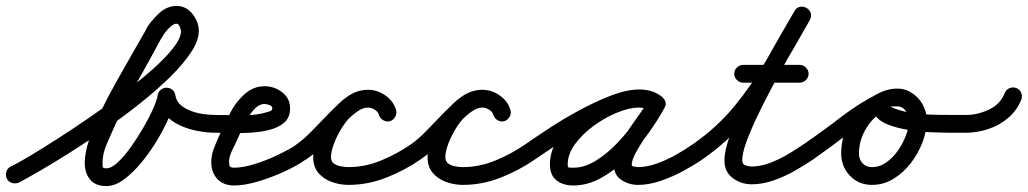

<svg xmlns="http://www.w3.org/2000/svg" viewBox="-37 -589 3469 648"><path d="M-14 14Q-19 2 -15.5 -9.5Q-12 -21 -1 -27Q21 -37 62 -61.5Q103 -86 156 -120Q209 -154 266.5 -193.5Q324 -233 379 -274.5Q434 -316 478 -355Q522 -394 548 -427.5Q574 -461 574 -484Q574 -487 570 -498Q566 -509 559 -509Q550 -509 539.5 -500Q529 -491 520.5 -479.5Q512 -468 509 -461Q509 -461 508.5 -461Q508 -461 508 -461Q508 -461 508 -461Q508 -461 508 -461Q469 -388 428 -315.5Q387 -243 352 -168Q340 -141 324.5 -106Q309 -71 309 -40Q309 -29 310 -25Q311 -21 322 -21Q339 -21 360.5 -41Q382 -61 404.5 -92.5Q427 -124 447 -158.5Q467 -193 480 -222.5Q493 -252 495 -267Q497 -280 506 -286.5Q515 -293 525 -293Q535 -293 544 -286.5Q553 -280 555 -267Q558 -247 573.5 -234Q589 -221 610.5 -213.5Q632 -206 653.5 -203.5Q675 -201 691 -201Q703 -201 712 -192Q721 -183 721 -171Q721 -159 712 -150Q703 -141 691 -141Q662 -141 630 -147Q598 -153 569 -166.5Q540 -180 520 -202.5Q500 -225 495 -259Q494 -272 503.5 -278Q513 -284 525 -284Q537 -284 547 -277.5Q557 -271 555 -259Q551 -234 535 -196.5Q519 -159 495 -118.5Q471 -78 441.5 -42Q412 -6 381.5 16.5Q351 39 322 39Q285 39 267 17Q249 -5 249 -40Q249 -73 264 -118Q279 -163 303.5 -213.5Q328 -264 356.5 -314.5Q385 -365 411 -410.5Q437 -456 456 -489Q456 -489 456 -489Q456 -489 456 -489Q456 -489 455.5 -489Q455 -489 455 -489Q470 -516 498 -542.5Q526 -569 559 -569Q591 -569 612.5 -542Q634 -515 634 -484Q634 -452 607.5 -412Q581 -372 536 -328Q491 -284 435 -239.5Q379 -195 319 -153.5Q259 -112 202 -76Q145 -40 99.5 -13.5Q54 13 27 27Q15 32 3.5 28.5Q-8 25 -14 14Z M691 -201Q732 -201 779.5 -200Q827 -199 866 -211Q871 -212 876.5 -214.5Q882 -217 882 -223Q882 -231 872.5 -234.5Q863 -238 856 -238Q836 -238 819 -218Q802 -198 794 -182Q784 -162 774.5 -141.5Q765 -121 756 -101Q749 -88 742.5 -72.5Q736 -57 736 -42Q736 -32 739 -27.5Q742 -23 753 -23Q783 -23 823 -35.5Q863 -48 901.5 -66.5Q940 -85 964 -101Q974 -109 986 -107Q998 -105 1005 -94Q1013 -84 1011 -72Q1009 -60 998 -53Q970 -32 926 -11.5Q882 9 835.5 23Q789 37 753 37Q717 37 696.5 15Q676 -7 676 -42Q676 -64 684 -85.5Q692 -107 701 -127Q711 -147 720.5 -167.5Q730 -188 740 -208Q756 -241 786.5 -269.5Q817 -298 856 -298Q889 -298 915.5 -277.5Q942 -257 942 -223Q942 -192 922 -175Q902 -158 871.5 -150.5Q841 -143 806.5 -141Q772 -139 741 -140Q710 -141 691 -141Q679 -141 670 -150Q661 -159 661 -171Q661 -183 670 -192Q679 -201 691 -201Z M956 -60Q949 -70 951.5 -82.5Q954 -95 964 -102Q990 -120 1019 -150.5Q1048 -181 1079 -212.5Q1110 -244 1142 -265Q1174 -286 1205 -286Q1236 -286 1263.5 -267Q1291 -248 1300 -217Q1303 -206 1297 -195Q1291 -184 1279 -180Q1268 -177 1257 -183Q1246 -189 1242 -201Q1239 -212 1227.5 -219Q1216 -226 1205 -226Q1188 -226 1169.5 -213Q1151 -200 1132.5 -181Q1114 -162 1098.5 -143.5Q1083 -125 1071 -114Q1054 -97 1036 -81.5Q1018 -66 998 -52Q988 -45 975.5 -47.5Q963 -50 956 -60ZM1279 -180Q1268 -177 1257 -183Q1246 -189 1242 -201Q1239 -212 1227.5 -219Q1216 -226 1205 -226Q1182 -226 1160 -208Q1138 -190 1120 -162.5Q1102 -135 1091 -106.5Q1080 -78 1080 -59Q1080 -44 1090 -37Q1100 -30 1114 -27.5Q1128 -25 1139 -25Q1195 -25 1249.5 -47.5Q1304 -70 1350 -102Q1360 -109 1372 -106.5Q1384 -104 1392 -94Q1399 -84 1396.5 -72Q1394 -60 1384 -52Q1331 -15 1268 10Q1205 35 1139 35Q1110 35 1082.5 25Q1055 15 1037.5 -5.5Q1020 -26 1020 -59Q1020 -91 1035 -130Q1050 -169 1076.5 -205Q1103 -241 1136 -263.5Q1169 -286 1205 -286Q1236 -286 1263.5 -267Q1291 -248 1300 -217Q1303 -206 1297 -195Q1291 -184 1279 -180Z M1342 -60Q1335 -70 1337.5 -82.5Q1340 -95 1350 -102Q1376 -120 1405 -150.5Q1434 -181 1465 -212.5Q1496 -244 1528 -265Q1560 -286 1591 -286Q1622 -286 1649.5 -267Q1677 -248 1686 -217Q1689 -206 1683 -195Q1677 -184 1665 -180Q1654 -177 1643 -183Q1632 -189 1628 -201Q1625 -212 1613.5 -219Q1602 -226 1591 -226Q1574 -226 1555.5 -213Q1537 -200 1518.5 -181Q1500 -162 1484.5 -143.5Q1469 -125 1457 -114Q1440 -97 1422 -81.5Q1404 -66 1384 -52Q1374 -45 1361.5 -47.5Q1349 -50 1342 -60ZM1665 -180Q1654 -177 1643 -183Q1632 -189 1628 -201Q1625 -212 1613.5 -219Q1602 -226 1591 -226Q1568 -226 1546 -208Q1524 -190 1506 -162.5Q1488 -135 1477 -106.5Q1466 -78 1466 -59Q1466 -44 1476 -37Q1486 -30 1500 -27.5Q1514 -25 1525 -25Q1581 -25 1635.5 -47.5Q1690 -70 1736 -102Q1746 -109 1758 -106.5Q1770 -104 1778 -94Q1785 -84 1782.5 -72Q1780 -60 1770 -52Q1717 -15 1654 10Q1591 35 1525 35Q1496 35 1468.5 25Q1441 15 1423.5 -5.5Q1406 -26 1406 -59Q1406 -91 1421 -130Q1436 -169 1462.5 -205Q1489 -241 1522 -263.5Q1555 -286 1591 -286Q1622 -286 1649.5 -267Q1677 -248 1686 -217Q1689 -206 1683 -195Q1677 -184 1665 -180Z M1736 -102Q1769 -125 1817 -156.5Q1865 -188 1919.5 -217.5Q1974 -247 2026.5 -267Q2079 -287 2121 -287Q2140 -287 2159 -282Q2178 -277 2193 -265Q2205 -257 2206 -245.5Q2207 -234 2201 -225Q2195 -216 2184 -212Q2173 -208 2161 -215Q2142 -226 2119 -226Q2088 -226 2047 -209.5Q2006 -193 1967.5 -165Q1929 -137 1904 -103Q1879 -69 1879 -34Q1879 -24 1883 -23.5Q1887 -23 1898 -23Q1936 -23 1974.5 -47Q2013 -71 2047.5 -107.5Q2082 -144 2109 -183Q2136 -222 2153 -252Q2160 -266 2172 -268Q2184 -270 2193 -264Q2203 -259 2208 -248Q2213 -237 2205 -224Q2196 -206 2178 -180.5Q2160 -155 2141 -126.5Q2122 -98 2108.5 -73Q2095 -48 2095 -32Q2095 -28 2104.5 -26.5Q2114 -25 2116 -25Q2146 -25 2179.5 -37Q2213 -49 2245 -67Q2277 -85 2301 -102Q2311 -109 2323 -106.5Q2335 -104 2343 -94Q2350 -84 2347.5 -72Q2345 -60 2335 -52Q2306 -32 2269 -12Q2232 8 2192.5 21.5Q2153 35 2116 35Q2086 35 2060.5 18.5Q2035 2 2035 -32Q2035 -59 2048 -87.5Q2061 -116 2080.5 -145Q2100 -174 2119.5 -201Q2139 -228 2153 -252Q2160 -266 2172 -268Q2184 -270 2193 -264Q2203 -259 2208 -248Q2213 -237 2205 -224Q2184 -185 2152 -140Q2120 -95 2079 -54.5Q2038 -14 1992 11.5Q1946 37 1898 37Q1863 37 1841 19.5Q1819 2 1819 -34Q1819 -72 1838.5 -108.5Q1858 -145 1890.5 -177Q1923 -209 1962.5 -233.5Q2002 -258 2043 -272Q2084 -286 2119 -286Q2158 -286 2191 -267Q2203 -260 2204 -248Q2205 -236 2199 -226Q2193 -217 2181.5 -212.5Q2170 -208 2159 -217Q2150 -222 2140 -224.5Q2130 -227 2121 -227Q2094 -227 2057.5 -214Q2021 -201 1980 -180Q1939 -159 1899 -135.5Q1859 -112 1825.5 -89.5Q1792 -67 1770 -52Q1760 -45 1748 -47.5Q1736 -50 1728 -60Q1721 -70 1723.5 -82Q1726 -94 1736 -102Z M2293 -60Q2286 -70 2288.5 -82Q2291 -94 2301 -102Q2383 -159 2442 -231Q2501 -303 2548.5 -384.5Q2596 -466 2644 -551Q2651 -564 2663 -566Q2675 -568 2685 -562Q2695 -557 2699 -545.5Q2703 -534 2696 -521Q2685 -501 2663.5 -464.5Q2642 -428 2616.5 -382.5Q2591 -337 2565 -288Q2539 -239 2517 -192.5Q2495 -146 2481.5 -108.5Q2468 -71 2468 -48Q2468 -35 2479 -31Q2490 -27 2500 -27Q2529 -27 2561 -39Q2593 -51 2622.5 -68.5Q2652 -86 2675 -102Q2685 -109 2697 -106.5Q2709 -104 2717 -94Q2724 -84 2721.5 -72Q2719 -60 2709 -52Q2681 -33 2646 -13Q2611 7 2573.5 20Q2536 33 2500 33Q2464 33 2436 12Q2408 -9 2408 -48Q2408 -81 2427 -133Q2446 -185 2475.5 -245Q2505 -305 2537.5 -364Q2570 -423 2598.5 -472.5Q2627 -522 2644 -551Q2651 -564 2663 -566Q2675 -568 2685 -562Q2695 -557 2699 -545.5Q2703 -534 2696 -521Q2646 -432 2595.5 -347Q2545 -262 2483 -187Q2421 -112 2335 -52Q2325 -45 2313 -47.5Q2301 -50 2293 -60ZM2441 -340Q2441 -352 2450 -361Q2459 -370 2471 -370Q2519 -370 2566.5 -370Q2614 -370 2662 -370Q2674 -370 2683 -361Q2692 -352 2692 -340Q2692 -328 2683 -319Q2674 -310 2662 -310Q2614 -310 2566.5 -310Q2519 -310 2471 -310Q2459 -310 2450 -319Q2441 -328 2441 -340Z M2667 -60Q2660 -70 2662.5 -82Q2665 -94 2675 -102Q2738 -145 2801.5 -194Q2865 -243 2933 -276Q2944 -282 2956 -278Q2968 -274 2973 -263Q2979 -251 2975 -239.5Q2971 -228 2960 -223Q2893 -190 2831.5 -142.5Q2770 -95 2709 -52Q2699 -45 2687 -47.5Q2675 -50 2667 -60ZM2974 -262Q2979 -251 2974.5 -239Q2970 -227 2959 -222Q2916 -202 2889 -160Q2862 -118 2862 -71Q2862 -51 2874 -38Q2886 -25 2906 -25Q2932 -25 2954.5 -41Q2977 -57 2994 -81.5Q3011 -106 3021 -133Q3031 -160 3031 -183Q3031 -199 3020 -214.5Q3009 -230 2991 -230Q2986 -230 2978.5 -230Q2971 -230 2970 -228Q2970 -228 2970 -228Q2970 -228 2970 -228Q2970 -228 2970 -228Q2970 -228 2970 -228Q2970 -228 2971.5 -227.5Q2973 -227 2982 -223Q3013 -211 3050.5 -206.5Q3088 -202 3126 -201.5Q3164 -201 3197 -201Q3204 -201 3210 -201Q3216 -201 3223 -201Q3235 -201 3244 -192Q3253 -183 3253 -171Q3253 -159 3244 -150Q3235 -141 3223 -141Q3209 -141 3178.5 -141Q3148 -141 3109.5 -142.5Q3071 -144 3032 -150Q2993 -156 2962.5 -167.5Q2932 -179 2917.5 -198.5Q2903 -218 2914 -248Q2914 -248 2914 -248Q2914 -248 2914 -248Q2914 -248 2914 -248Q2914 -248 2914 -248Q2922 -273 2945 -281.5Q2968 -290 2991 -290Q3019 -290 3042 -274.5Q3065 -259 3078 -234.5Q3091 -210 3091 -183Q3091 -147 3076.5 -109Q3062 -71 3037 -38.5Q3012 -6 2978.5 14.5Q2945 35 2906 35Q2861 35 2831.5 4Q2802 -27 2802 -71Q2802 -136 2838.5 -193Q2875 -250 2934 -277Q2945 -282 2956.5 -277.5Q2968 -273 2974 -262Z M3193 -171Q3193 -184 3202 -192.5Q3211 -201 3223 -201Q3262 -201 3300.5 -219Q3339 -237 3354 -275Q3359 -287 3370 -291.5Q3381 -296 3393 -292Q3405 -287 3409.5 -276Q3414 -265 3410 -253Q3395 -216 3365.5 -191Q3336 -166 3298.5 -153.5Q3261 -141 3223 -141Q3210 -141 3201.5 -150Q3193 -159 3193 -171Z"/></svg>

Font: FRB American Cursive Guidelines Arrows
Style: Bold Italic
Weight: 700
Italic angle: -25°
Version: Version 2.0;Modular Font Editor K font №1